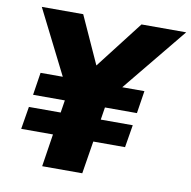

<svg xmlns="http://www.w3.org/2000/svg" viewBox="-79 -784 860 863"><g transform="rotate(10 351.0 -352.5)"><path d="M169 0 192 -149H47L64 -252H209L218 -309H73L89 -412H205L202 -389L43 -705H232L344 -458H307L498 -705H702L443 -389L446 -412H563L547 -309H401L392 -252H538L521 -149H376L352 0Z"/></g></svg>

Font: Nunito Sans 12pt ExtraLight 12pt Black
Style: Italic
Weight: 900
Italic angle: -9°
Version: Version 3.101;gftools[0.9.27]